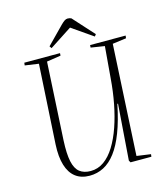

<svg xmlns="http://www.w3.org/2000/svg" viewBox="-132 -1007 971 1122"><g transform="rotate(-15 354.0 -446.5)"><path d="M564 -27 649 -15 647 0H521L514 -12L539 -350H535Q515 -252 488.5 -183Q462 -114 429 -70.5Q396 -27 356.5 -6.5Q317 14 271 14Q220 14 186 -12Q152 -38 136.5 -89Q121 -140 125 -214L153 -695L70 -707L72 -723H288L287 -708L202 -695L176 -225Q172 -144 182 -97.5Q192 -51 217.5 -31Q243 -11 284 -11Q328 -11 364.5 -37Q401 -63 430 -110Q459 -157 480.5 -219Q502 -281 516 -353.5Q530 -426 536 -505L552 -695L469 -708L470 -723H685L683 -707L600 -696ZM519 -776 510 -764 383 -852 248 -764 239 -777 342 -882Q354 -894 363.5 -900.5Q373 -907 383 -907Q390 -907 395.5 -905.5Q401 -904 405 -902Z"/></g></svg>

Font: Literata 60pt ExtraLight
Style: Italic
Weight: 250
Italic angle: -2°
Designer: Latin by Veronika Burian and Jose Scaglione. Greek by Irene Vlachou. Cyrillic by Vera Evstafieva
Foundry: TypeTogether
Version: Version 3.103;gftools[0.9.29]